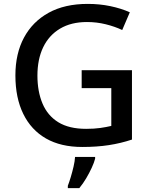

<svg xmlns="http://www.w3.org/2000/svg" viewBox="-20 -744 770 985"><path d="M399 -384H657V-28Q600 -9 538.5 0.5Q477 10 402 10Q292 10 216 -33.5Q140 -77 99.5 -159.5Q59 -242 59 -357Q59 -469 103 -551Q147 -633 229.5 -678.5Q312 -724 430 -724Q491 -724 546 -712.5Q601 -701 646 -681L607 -590Q569 -608 522.5 -619.5Q476 -631 426 -631Q345 -631 288 -597Q231 -563 201.5 -501.5Q172 -440 172 -356Q172 -275 198 -213Q224 -151 279 -117Q334 -83 422 -83Q463 -83 494.5 -87.5Q526 -92 551 -98V-292H399ZM468 70Q463 90 450.5 117Q438 144 422 171Q406 198 387 221H328V209Q335 191 343 164.5Q351 138 357.5 110Q364 82 365 61H468Z"/></svg>

Font: Noto Sans Khmer Medium
Style: Regular
Weight: 500
Version: Version 2.003